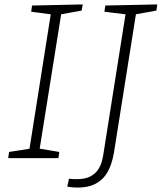

<svg xmlns="http://www.w3.org/2000/svg" viewBox="-20 -715 731 868"><path d="M349 -667 248 -649 258 -660 158 -34 153 -44 248 -28 244 0H17L21 -28L123 -44L112 -34L211 -660L219 -649L121 -662L125 -690L354 -695ZM456 -690 691 -695 687 -667 586 -649 596 -660 495 -24Q491 0 482 27.5Q473 55 455.5 79Q438 103 407.5 118Q377 133 330 133Q309 133 284 129L292 93Q300 94 308 94.5Q316 95 326 95Q364 95 386.5 83.5Q409 72 421.5 54.5Q434 37 439.5 18Q445 -1 447 -16L549 -660L558 -649L452 -662Z"/></svg>

Font: Bitter Thin Light
Style: Italic
Weight: 300
Italic angle: -9°
Version: Version 2.002